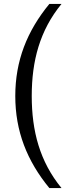

<svg xmlns="http://www.w3.org/2000/svg" viewBox="-20 -800 353 980"><path d="M58 -310C58 -131 117.4 20.8 232 160H294C183 24.7 142 -131.1 142 -310C142 -488.9 183 -644.7 294 -780H232C117.4 -640.8 58 -489 58 -310Z"/></svg>

Font: Resamitz
Style: Bold
Weight: 700
Designer: gluk
Foundry: gluk
Version: Version 0.047